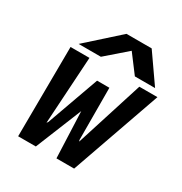

<svg xmlns="http://www.w3.org/2000/svg" viewBox="-176 -889 968 1020"><g transform="rotate(30 308.0 -379.5)"><path d="M83.5 -550H199.5L174 -137.5L180.5 -146L295 -465.5H370.5L371.5 -146L374.5 -137.5L505.5 -550H616.5L423 0H314.5L303 -283.5L188 0H79.5ZM306 -759H460.5L581.5 -585.5H457.5L375 -695L249 -585.5H112.5Z"/></g></svg>

Font: JuliaMono SemiBold
Style: Italic
Weight: 600
Italic angle: -9°
Monospace: yes
Designer: cormullion
Foundry: corm
Version: Version 0.056; ttfautohint (v1.8.4)